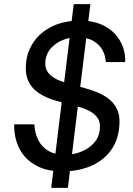

<svg xmlns="http://www.w3.org/2000/svg" viewBox="-20 -811 637 922"><path d="M281 12Q217 12 172.5 -7Q128 -26 100 -58Q72 -90 59.5 -130.5Q47 -171 48 -214H145Q147 -172 163.5 -139Q180 -106 211.5 -87Q243 -68 291 -68Q333 -68 369.5 -82.5Q406 -97 430.5 -123.5Q455 -150 459 -186Q464 -226 445.5 -249Q427 -272 393.5 -285.5Q360 -299 319.5 -308.5Q279 -318 238.5 -330.5Q198 -343 165.5 -364.5Q133 -386 116 -422Q99 -458 106 -516Q112 -567 143.5 -612Q175 -657 231 -684.5Q287 -712 367 -712Q424 -712 465.5 -694Q507 -676 533.5 -646.5Q560 -617 571.5 -582Q583 -547 581 -513H488Q487 -543 472.5 -570Q458 -597 428 -614.5Q398 -632 350 -632Q315 -632 282 -619Q249 -606 226 -581Q203 -556 198 -521Q194 -483 212.5 -460.5Q231 -438 264.5 -424.5Q298 -411 338.5 -401Q379 -391 419.5 -378Q460 -365 492.5 -343.5Q525 -322 542 -286.5Q559 -251 552 -195Q544 -127 506 -80.5Q468 -34 409.5 -11Q351 12 281 12ZM226 91 334 -791H414L306 91Z"/></svg>

Font: Inclusive Sans
Style: Italic
Weight: 400
Italic angle: -7°
Designer: Olivia King
Foundry: Olivia King
Version: Version 2.004